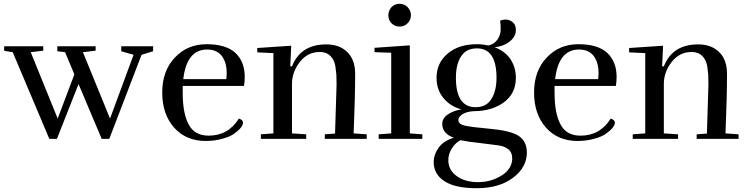

<svg xmlns="http://www.w3.org/2000/svg" viewBox="-20 -732 3936 1012"><path d="M208 -488H2V-464L47 -457L240 0H280L394 -289L516 0H556L726 -443L787 -462V-488H619V-462L684 -443L560 -107L417 -457L484 -465V-488H282V-462L323 -457L372 -340L284 -107L142 -457L208 -465Z M835 -244Q835 -130 898 -59Q961 11 1064 11Q1113 11 1153 -1Q1192 -11 1215 -28Q1261 -61 1261 -86Q1261 -100 1239 -107Q1183 -17 1080 -17Q1006 -17 975 -75Q943 -133 943 -244V-279H1266Q1270 -300 1270 -327Q1270 -407 1220 -454Q1170 -499 1069 -499Q968 -499 902 -429Q835 -359 835 -244ZM1072 -471Q1130 -471 1156 -427Q1175 -395 1175 -348Q1175 -337 1173 -315H946Q964 -471 1072 -471Z M1700 -498Q1564 -498 1519 -382L1510 -383L1515 -491L1336 -479V-456L1421 -452V-29L1355 -24V0H1594V-24L1519 -29V-290Q1519 -352 1560 -405Q1601 -458 1665 -458Q1712 -458 1734 -421Q1744 -405 1748 -381Q1750 -368 1753 -338Q1754 -326 1754 -287Q1754 -270 1746 -28L1692 -24V0H1913V-24L1844 -29Q1852 -226 1852 -342Q1852 -418 1810 -458Q1769 -498 1700 -498Z M2087 -592Q2112 -592 2129 -610Q2146 -627 2146 -652Q2146 -675 2129 -694Q2111 -712 2086 -712Q2061 -712 2044 -695Q2027 -676 2027 -652Q2027 -626 2044 -609Q2061 -592 2087 -592ZM1976 -24V0H2206V-24L2140 -29V-493L1954 -480V-457L2042 -454V-29Z M2564 -53Q2464 -62 2429 -70Q2396 -78 2396 -100Q2396 -116 2419 -131Q2442 -144 2476 -146Q2571 -146 2635 -192Q2699 -238 2699 -322Q2699 -377 2670 -421Q2641 -463 2587 -483Q2633 -487 2666 -513Q2699 -538 2699 -574Q2699 -608 2672 -622Q2659 -629 2644 -629Q2630 -629 2616 -623Q2619 -604 2619 -575Q2619 -548 2601 -522Q2585 -500 2555 -492Q2524 -499 2494 -499Q2397 -499 2339 -449Q2281 -400 2281 -322Q2281 -261 2315 -218Q2350 -173 2412 -155Q2376 -151 2342 -130Q2311 -109 2311 -79Q2311 -28 2372 -6Q2320 9 2293 45Q2266 82 2266 123Q2266 185 2321 222Q2377 260 2493 260Q2611 260 2684 205Q2757 150 2757 72Q2757 12 2712 -17Q2667 -44 2564 -53ZM2500 228Q2431 228 2387 196Q2343 164 2343 112Q2343 79 2362 50Q2381 20 2407 7Q2451 16 2511 22Q2559 28 2605 34Q2638 38 2658 54Q2680 70 2680 105Q2678 159 2624 193Q2568 228 2500 228ZM2597 -322Q2597 -253 2570 -210Q2543 -167 2487 -167Q2383 -167 2383 -322Q2383 -395 2411 -436Q2438 -477 2494 -477Q2597 -477 2597 -322Z M2795 -244Q2795 -130 2858 -59Q2921 11 3024 11Q3073 11 3113 -1Q3152 -11 3175 -28Q3221 -61 3221 -86Q3221 -100 3199 -107Q3143 -17 3040 -17Q2966 -17 2935 -75Q2903 -133 2903 -244V-279H3226Q3230 -300 3230 -327Q3230 -407 3180 -454Q3130 -499 3029 -499Q2928 -499 2862 -429Q2795 -359 2795 -244ZM3032 -471Q3090 -471 3116 -427Q3135 -395 3135 -348Q3135 -337 3133 -315H2906Q2924 -471 3032 -471Z M3660 -498Q3524 -498 3479 -382L3470 -383L3475 -491L3296 -479V-456L3381 -452V-29L3315 -24V0H3554V-24L3479 -29V-290Q3479 -352 3520 -405Q3561 -458 3625 -458Q3672 -458 3694 -421Q3704 -405 3708 -381Q3710 -368 3713 -338Q3714 -326 3714 -287Q3714 -270 3706 -28L3652 -24V0H3873V-24L3804 -29Q3812 -226 3812 -342Q3812 -418 3770 -458Q3729 -498 3660 -498Z"/></svg>

Font: Rufina
Style: Regular
Weight: 400
Designer: Martin Sommaruga
Foundry: Martin Sommaruga
Version: Version